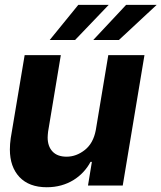

<svg xmlns="http://www.w3.org/2000/svg" viewBox="-20 -776 675 803"><path d="M477.3 -608.7H370L507.5 -755.7H635.3ZM294 -608.7H187.9L307.5 -755.7H434.7ZM175.4 7.1Q101.9 7.1 61.4 -35.5Q21.3 -78.5 21.3 -150.9Q21.3 -162.3 22.2 -174Q23.1 -185.7 24.9 -198.2L83.1 -545.5H234.4L181.1 -225.1Q180.4 -218.8 179.9 -212.9Q179.3 -207 179.3 -201.3Q179.3 -164.1 199.6 -142.4Q219.8 -120.7 258.5 -120.7Q299.4 -120.7 335.2 -149.1Q370.4 -177.2 380.7 -232.2L432.9 -545.5H584.2L493.3 0H348L364.3 -99.1H358.7Q346.2 -75.6 328.1 -56.3Q310 -36.9 286.9 -22.7Q263.8 -8.5 235.8 -0.7Q207.7 7.1 175.4 7.1Z"/></svg>

Font: Linik Sans
Style: Bold Italic
Weight: 700
Italic angle: 9°
Designer: Fonts by Rasmus Andersson / Changes by Cristiano Sobral with parts from Marc Monis
Foundry: rsms
Version: Version 3.020; ttfautohint (v1.6)